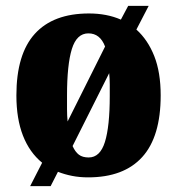

<svg xmlns="http://www.w3.org/2000/svg" viewBox="-20 -596 605 656"><path d="M124 -40Q81 -75 58.5 -132.5Q36 -190 36 -270Q36 -411 99 -480.5Q162 -550 284 -550Q345 -550 393 -529L418 -576H488L446 -495Q485 -460 507 -404.5Q529 -349 529 -270Q529 -129 466 -59.5Q403 10 281 10Q252 10 226.5 5Q201 0 178 -9L153 40H83ZM339 -437Q322 -482 282 -482Q242 -482 225.5 -428.5Q209 -375 209 -270Q209 -245 209 -222.5Q209 -200 211 -181ZM283 -58Q322 -58 338.5 -111Q355 -164 355 -268Q355 -288 355 -307.5Q355 -327 353 -346L228 -97Q237 -77 249.5 -67.5Q262 -58 283 -58Z"/></svg>

Font: Noto Serif Tamil Condensed Black
Style: Italic
Weight: 900
Width: 3
Italic angle: -12°
Designer: Indian Type Foundry, Tom Grace, and the Monotype Design Team
Foundry: Monotype Imaging Inc.
Version: Version 2.003; ttfautohint (v1.8.4.7-5d5b)